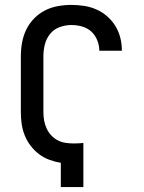

<svg xmlns="http://www.w3.org/2000/svg" viewBox="-20 -763 588 783"><path d="M228 0V-99Q204 -103 181 -111.5Q158 -120 139 -134.5Q120 -149 105 -168.5Q90 -188 81 -210.5Q72 -233 68.5 -257Q65 -281 65 -305V-534Q65 -562 70 -589.5Q75 -617 87 -642Q99 -667 119 -687.5Q139 -708 163.5 -720.5Q188 -733 216 -738Q244 -743 271 -743Q297 -743 323 -739Q349 -735 373 -724.5Q397 -714 417 -696.5Q437 -679 450.5 -657Q464 -635 470.5 -609.5Q477 -584 477 -557V-556H385V-557Q385 -578 376.5 -599Q368 -620 352 -634.5Q336 -649 314.5 -655Q293 -661 271 -661Q247 -661 223.5 -652.5Q200 -644 184.5 -625Q169 -606 163 -582Q157 -558 157 -534V-305Q157 -288 160 -271.5Q163 -255 170 -239.5Q177 -224 188.5 -211.5Q200 -199 215 -191Q230 -183 247 -180.5Q264 -178 281 -178Q291 -178 300.5 -178.5Q310 -179 320 -180V0Z"/></svg>

Font: Iosevka Semi-Condensed Medium
Style: Regular
Weight: 500
Monospace: yes
Designer: Belleve Invis
Foundry: Belleve Invis
Version: Version 27.3.5